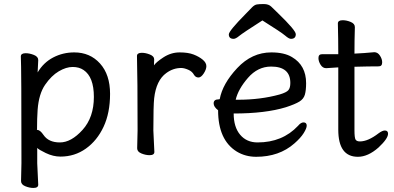

<svg xmlns="http://www.w3.org/2000/svg" viewBox="-20 -751 1945 949"><path d="M444 -272Q444 -371 393 -405Q371 -420 339 -420Q307 -420 270.5 -398.5Q234 -377 203 -332Q172 -287 166 -209Q163 -167 163 -111L162 -110Q162 -109 164 -109Q178 -109 195 -84Q220 -47 276 -47Q332 -47 388 -109Q444 -171 444 -272ZM145 178Q126 178 105 169.5Q84 161 84 144L86 55Q86 -421 83 -472Q83 -488 107 -488Q126 -488 147.5 -479.5Q169 -471 169 -454L166 -393Q195 -442 243 -467Q291 -492 347 -492Q425 -492 474.5 -437Q524 -382 524 -287Q524 -193 492 -124.5Q460 -56 404.5 -16.5Q349 23 279 23Q243 23 206.5 5.5Q170 -12 164 -20V56L169 162Q169 178 145 178Z M719 16Q700 16 679 7.5Q658 -1 658 -18L660 -106Q660 -367 657 -474Q657 -490 681 -490Q700 -490 721 -481.5Q742 -473 742 -458Q742 -436 741 -428Q752 -444 787 -467Q825 -492 868 -492Q910 -492 937 -481.5Q964 -471 982 -456Q1000 -441 1000 -424Q1000 -408 987 -388Q974 -368 961 -368Q947 -368 939 -381Q930 -398 910 -406.5Q890 -415 876 -415Q836 -415 802 -390Q752 -354 742 -265Q738 -230 738 -106L743 0Q743 16 719 16Z M1157 -258Q1268 -258 1362 -284Q1396 -294 1405.5 -305.5Q1415 -317 1415 -341Q1415 -422 1320 -422Q1254 -422 1205.5 -366Q1157 -310 1145 -258ZM1246 24Q1193 24 1150 -2Q1058 -59 1058 -206Q1036 -223 1036 -240Q1036 -260 1061 -260L1066 -261Q1080 -337 1152.5 -414.5Q1225 -492 1321 -492Q1385 -492 1423 -469Q1493 -428 1493 -340Q1493 -305 1487 -283.5Q1481 -262 1460 -249Q1439 -236 1393 -221Q1292 -190 1135 -190Q1135 -123 1167 -85Q1199 -47 1253 -47Q1376 -47 1453 -129Q1467 -146 1480 -146Q1496 -146 1496 -130Q1496 -117 1481 -93Q1466 -69 1435 -42Q1360 24 1246 24ZM1418 -559Q1408 -559 1389.5 -575Q1371 -591 1277 -650Q1180 -588 1162.5 -573.5Q1145 -559 1135 -559Q1111 -559 1111 -581Q1111 -598 1194 -682Q1214 -703 1226 -715Q1238 -727 1249.5 -729Q1261 -731 1284 -731Q1308 -731 1321 -718Q1334 -705 1354 -686Q1442 -601 1442 -582Q1442 -559 1418 -559Z M1749 24Q1652 24 1652 -110V-418L1592 -414Q1575 -414 1564.5 -431Q1554 -448 1554 -464Q1554 -483 1571 -483H1652Q1652 -556 1650 -635Q1650 -651 1674 -651Q1693 -651 1713.5 -642.5Q1734 -634 1734 -617Q1732 -552 1732 -486Q1778 -488 1830 -493Q1847 -493 1858 -476Q1869 -459 1869 -443Q1869 -423 1852 -423Q1804 -423 1732 -421V-108Q1732 -70 1737.5 -61Q1743 -52 1759 -52Q1799 -52 1851 -92Q1870 -106 1882 -106Q1898 -106 1898 -90Q1898 -66 1851 -22Q1799 24 1749 24Z"/></svg>

Font: LXGW WenKai Lite
Style: Bold
Weight: 700
Designer: LXGW / Fontworks Inc.
Foundry: LXGW / Fontworks Inc.
Version: Version 1.330;April 28, 2024